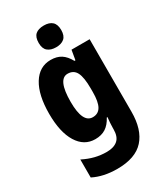

<svg xmlns="http://www.w3.org/2000/svg" viewBox="-243 -865 1034 1202"><g transform="rotate(-30 274.5 -264.0)"><path d="M213 -560Q257 -560 287 -541Q317 -522 340 -480H347L359 -550H490V-26Q490 103 428.5 171.5Q367 240 235 240Q136 240 63 203V73Q107 95 147.5 105Q188 115 231 115Q282 115 310 91Q338 67 338 12V3Q338 -13 339.5 -34Q341 -55 343 -72H338Q316 -30 285 -10Q254 10 209 10Q129 10 83 -64.5Q37 -139 37 -272Q37 -408 84 -484Q131 -560 213 -560ZM262 -432Q191 -432 191 -270Q191 -117 264 -117Q304 -117 323 -150Q342 -183 342 -254V-280Q342 -360 323.5 -396Q305 -432 262 -432ZM284 -768Q323 -768 344 -749Q365 -730 365 -689Q365 -648 343.5 -629.5Q322 -611 284 -611Q246 -611 224 -629.5Q202 -648 202 -689Q202 -731 223 -749.5Q244 -768 284 -768Z"/></g></svg>

Font: Noto Sans Thai Cond ExtBd
Style: Regular
Weight: 800
Width: 3
Designer: Monotype Design Team
Foundry: Monotype Imaging Inc.
Version: Version 2.002; ttfautohint (v1.8.4.7-5d5b)